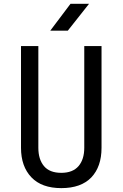

<svg xmlns="http://www.w3.org/2000/svg" viewBox="-20 -970 639 1000"><path d="M241.7 -810.1 347.2 -950.2H443.8L333 -810.1ZM299.3 9.8Q197.3 9.8 143.6 -46.4Q89.4 -103 89.4 -200.2V-730H179.7V-200.2Q179.7 -140.1 209 -105Q238.3 -69.8 299.3 -69.8Q358.9 -69.8 389.2 -105Q418.9 -140.1 418.9 -200.2V-730H508.8V-200.2Q508.8 -102.1 455.6 -45.9Q401.9 9.8 299.3 9.8Z"/></svg>

Font: UDEV Gothic 35
Style: Regular
Weight: 400
Version: v2.1.0; ttfautohint (v1.8.4.7-5d5b-dirty) -l 6 -r 45 -G 200 